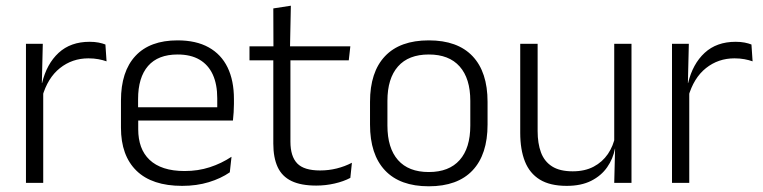

<svg xmlns="http://www.w3.org/2000/svg" viewBox="-20 -641 2674 673"><path d="M128 -301.5 112.5 -348 127.5 -350Q143.5 -417 185.5 -455.8Q227.5 -494.5 294 -494.5Q311.5 -494.5 325.5 -491.8Q339.5 -489 349.5 -485L353.5 -426Q341 -430.5 325 -433.5Q309 -436.5 290 -436.5Q233 -436.5 190 -402.2Q147 -368 128 -301.5ZM131.5 0H71V-487.5H130L126.5 -341L131.5 -336Z M618.5 10.5Q513 10.5 458.5 -42.5Q404 -95.5 404 -193.5V-288.5Q404 -390.5 454.8 -445Q505.5 -499.5 602.5 -499.5Q667.5 -499.5 711.5 -475Q755.5 -450.5 777.8 -404.5Q800 -358.5 800 -294V-276.5Q800 -262 799 -247.5Q798 -233 796.5 -218.5H740.5Q741.5 -240.5 741.5 -260.2Q741.5 -280 741.5 -296.5Q741.5 -345.5 725.8 -379.8Q710 -414 679.2 -432Q648.5 -450 602.5 -450Q534 -450 499 -409.8Q464 -369.5 464 -293.5V-246L464.5 -238V-187.5Q464.5 -154 474.2 -127Q484 -100 504.2 -80.8Q524.5 -61.5 555.2 -51.5Q586 -41.5 627 -41.5Q674.5 -41.5 715.2 -54.8Q756 -68 791.5 -91.5L785.5 -37Q754.5 -15.5 712 -2.5Q669.5 10.5 618.5 10.5ZM783 -218.5H435.5V-265H783Z M1088.5 9.5Q1035 9.5 1001.8 -6.5Q968.5 -22.5 953.2 -55.5Q938 -88.5 938 -137.5V-455.5H998V-144.5Q998 -93 1021.8 -68.2Q1045.5 -43.5 1102 -43.5Q1132 -43.5 1160.2 -50.5Q1188.5 -57.5 1213.5 -70.5L1208 -17.5Q1184.5 -5 1153 2.2Q1121.5 9.5 1088.5 9.5ZM1202.5 -429.5H854.5V-478.5H1208ZM996.5 -471.5H938.5L938 -611.5L999.5 -621Z M1483 12Q1382 12 1329.5 -43.8Q1277 -99.5 1277 -204.5V-284Q1277 -388.5 1329.5 -444Q1382 -499.5 1483 -499.5Q1584 -499.5 1636.5 -444Q1689 -388.5 1689 -284V-204.5Q1689 -99.5 1636.5 -43.8Q1584 12 1483 12ZM1483 -38Q1554 -38 1591.2 -80Q1628.5 -122 1628.5 -201V-287.5Q1628.5 -366 1591.2 -408Q1554 -450 1483 -450Q1412 -450 1375 -408Q1338 -366 1338 -287.5V-201Q1338 -122 1375 -80Q1412 -38 1483 -38Z M1803.5 -487.5H1864.5V-181.5Q1864.5 -138.5 1876.2 -106.8Q1888 -75 1915 -57.8Q1942 -40.5 1987.5 -40.5Q2030 -40.5 2060.8 -56.8Q2091.5 -73 2110.8 -101.2Q2130 -129.5 2136.5 -164.5L2149 -120H2135.5Q2129 -84.5 2108.2 -54.8Q2087.5 -25 2052.2 -7.2Q2017 10.5 1966.5 10.5Q1908 10.5 1872.2 -11.5Q1836.5 -33.5 1820 -75Q1803.5 -116.5 1803.5 -175.5ZM2133 -487.5H2193.5V0H2133L2136 -120.5L2133 -123.5Z M2392.5 -301.5 2377 -348 2392 -350Q2408 -417 2450 -455.8Q2492 -494.5 2558.5 -494.5Q2576 -494.5 2590 -491.8Q2604 -489 2614 -485L2618 -426Q2605.5 -430.5 2589.5 -433.5Q2573.5 -436.5 2554.5 -436.5Q2497.5 -436.5 2454.5 -402.2Q2411.5 -368 2392.5 -301.5ZM2396 0H2335.5V-487.5H2394.5L2391 -341L2396 -336Z"/></svg>

Font: Anek Malayalam Medium Light
Style: Regular
Weight: 300
Version: Version 1.003